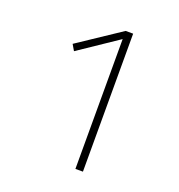

<svg xmlns="http://www.w3.org/2000/svg" viewBox="-122 -761 803 863"><g transform="rotate(20 280.0 -330.0)"><path d="M369 -660V0H333V-621L146 -495L129 -524L333 -660Z"/></g></svg>

Font: Titillium Web ExtraLight
Style: Regular
Weight: 275
Version: Version 1.002;PS 57.000;hotconv 1.0.70;makeotf.lib2.5.55311